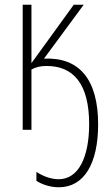

<svg xmlns="http://www.w3.org/2000/svg" viewBox="-20 -549 475 812"><path d="M395 -23C395 -211 317 -308 166 -301L334 -529H292L113 -282V-529H76V0H113V-255C131 -265 151 -270 177 -270C290 -270 357 -195 357 -24C357 116 312 209 228 209C197 209 163 197 134 178V216C158 231 192 243 229 243C336 243 395 142 395 -23Z"/></svg>

Font: Noto Sans Condensed ExtraLight
Style: Regular
Weight: 200
Width: 3
Designer: Monotype Design Team
Foundry: Monotype Imaging Inc.
Version: Version 2.013